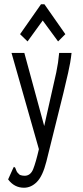

<svg xmlns="http://www.w3.org/2000/svg" viewBox="-20 -705 390 899"><path d="M92 174Q47 174 18 135L40 86L45 76L51 80Q54 88 57.5 96Q61 104 73 114Q84 118 95 118Q123 118 135.5 86.5Q148 55 162 -6V-7L34 -457H94L187 -115L223 -275Q234 -321 243.5 -366Q253 -411 257 -457H315Q310 -411 299 -364Q288 -317 277 -270L197 52Q180 119 153 146.5Q126 174 92 174ZM109 -511 74 -545 172 -685H188L286 -545L252 -511L180 -609Z"/></svg>

Font: Inconsolata ExtraCondensed
Style: Regular
Weight: 400
Width: 2
Monospace: yes
Designer: Raph Levien, Cyreal, Brenton Simpson
Foundry: Raph Levien, Cyreal, Google
Version: Version 3.001; ttfautohint (v1.8.2.53-6de2)